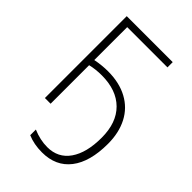

<svg xmlns="http://www.w3.org/2000/svg" viewBox="-277 -824 1184 1184"><g transform="rotate(45 315.5 -232.0)"><path d="M502 -713.9V-668H150.9V-380.9Q207 -392.1 259.8 -392.1Q358.9 -392.1 430.4 -353.5Q502 -314.9 539.1 -243.2Q576.2 -171.4 576.2 -75.2Q576.2 81.1 511 165.5Q445.8 250 325.2 250Q254.9 250 199.2 226.1V176.8Q263.2 204.1 325.2 204.1Q419.4 204.1 470.7 130.4Q522 56.6 522 -74.2Q522 -205.1 450.4 -276.1Q378.9 -347.2 250 -347.2Q197.3 -347.2 150.9 -335.9V0H101.1V-713.9Z"/></g></svg>

Font: OpenSans-Light
Style: Regular
Weight: 300
Foundry: Ascender Corporation
Version: Version 1.10